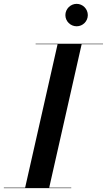

<svg xmlns="http://www.w3.org/2000/svg" viewBox="-61 -977 555 997"><path d="M278.5 -898.5C278.5 -866.5 305 -840.5 337 -840.5C369 -840.5 395 -866.5 395 -898.5C395 -930.5 369 -957 337 -957C305 -957 278.5 -930.5 278.5 -898.5ZM-41 -2.5V0H309V-2.5H194.5L363 -747.5H474V-750H124V-747.5H238L69.5 -2.5Z"/></svg>

Font: Bodoni* 72pt Medium
Style: Italic
Weight: 500
Italic angle: -13°
Version: Version 2.3